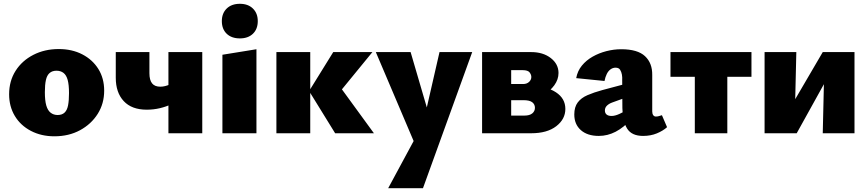

<svg xmlns="http://www.w3.org/2000/svg" viewBox="-20 -701 4562 1010"><path d="M266 16Q197 16 142.5 -12.5Q88 -41 58 -91Q28 -141 28 -205Q28 -275 62 -328.5Q96 -382 155.5 -412.5Q215 -443 289 -443Q359 -443 413 -415Q467 -387 497.5 -338Q528 -289 528 -224Q528 -156 494 -102Q460 -48 401 -16Q342 16 266 16ZM283 -96Q306 -96 319.5 -108.5Q333 -121 338 -146.5Q343 -172 343 -211Q343 -255 336 -280.5Q329 -306 314 -317.5Q299 -329 277 -329Q255 -329 241 -317Q227 -305 221.5 -280Q216 -255 216 -216Q216 -172 223.5 -146Q231 -120 246.5 -108Q262 -96 283 -96Z M752 -124Q673 -124 631 -169Q589 -214 589 -292V-427H766V-316Q766 -280 780 -262.5Q794 -245 823 -245Q836 -245 848 -248Q860 -251 870.5 -255.5Q881 -260 886 -264L924 -178Q908 -166 881.5 -153Q855 -140 821.5 -132Q788 -124 752 -124ZM866 0V-427H1044V0Z M1150 0V-413L1329 -442V0ZM1242 -499Q1198 -499 1172.5 -523.5Q1147 -548 1147 -590Q1147 -631 1172.5 -656Q1198 -681 1242 -681Q1285 -681 1310.5 -656Q1336 -631 1336 -590Q1336 -548 1310.5 -523.5Q1285 -499 1242 -499Z M1743 0 1606 -222 1733 -427H1939L1732 -174V-295L1947 0ZM1434 0V-427H1612V0Z M2178 93 1957 -427H2140L2241 -82ZM2292 -427H2464L2205 289H2022L2206 -52Z M2516 0V-427H2774Q2837 -427 2877.5 -395.5Q2918 -364 2918 -317Q2918 -283 2896 -252.5Q2874 -222 2838 -203.5Q2802 -185 2758 -185L2777 -248Q2855 -248 2904.5 -215.5Q2954 -183 2954 -128Q2954 -74 2906 -37Q2858 0 2774 0ZM2669 -93H2739Q2766 -93 2780 -104.5Q2794 -116 2794 -134Q2794 -152 2780 -163Q2766 -174 2734 -174H2626V-259H2732Q2751 -259 2763 -270Q2775 -281 2775 -296Q2775 -308 2766 -320Q2757 -332 2729 -332H2669Z M3363 14Q3303 14 3279 -24.5Q3255 -63 3254 -132L3253 -279Q3254 -294 3251.5 -308.5Q3249 -323 3242 -334Q3235 -345 3218 -345Q3204 -345 3192 -336.5Q3180 -328 3172 -312Q3164 -296 3160 -275L3011 -290Q3018 -328 3041 -356Q3064 -384 3097.5 -403Q3131 -422 3170 -432Q3209 -442 3248 -442Q3334 -442 3373 -405.5Q3412 -369 3411 -306V-115Q3411 -103 3416 -95.5Q3421 -88 3430 -88Q3438 -88 3445.5 -90Q3453 -92 3462 -95L3489 -32Q3468 -13 3435.5 0.5Q3403 14 3363 14ZM3130 14Q3070 14 3035.5 -16.5Q3001 -47 3001 -99Q3001 -138 3019 -162Q3037 -186 3070.5 -200.5Q3104 -215 3148 -227L3313 -271L3317 -204L3201 -162Q3184 -156 3173 -145.5Q3162 -135 3162 -120Q3162 -106 3171 -98.5Q3180 -91 3197 -91Q3215 -91 3238 -101.5Q3261 -112 3286 -127L3303 -76Q3261 -30 3218.5 -8Q3176 14 3130 14Z M3635 0V-427H3806V0ZM3507 -297V-427H3933V-297Z M4308 0 4318 -427H4475V0ZM4002 0V-427H4169L4159 0ZM4108 0V-85L4308 -427H4360V-341L4171 0Z"/></svg>

Font: Ysabeau Office Black
Style: Regular
Weight: 900
Designer: Christian Thalmann (Catharsis Fonts)
Version: Version 2.001;gftools[0.9.30]; featfreeze: tnum,lnum,ss02